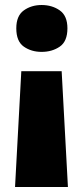

<svg xmlns="http://www.w3.org/2000/svg" viewBox="-20 -583 330 766"><path d="M65 -299H226L251 163H40ZM249 -470Q249 -418 218.5 -397Q188 -376 146 -376Q105 -376 75 -397Q45 -418 45 -470Q45 -520 75 -541.5Q105 -563 146 -563Q188 -563 218.5 -541.5Q249 -520 249 -470Z"/></svg>

Font: Noto Sans Hebrew Thin Black
Style: Regular
Weight: 900
Version: Version 3.001